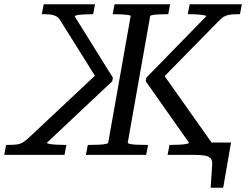

<svg xmlns="http://www.w3.org/2000/svg" viewBox="-66 -730 1160 905"><path d="M839 0 849 -58H1023L986 155H927L934 48Q936 28 927.5 17.5Q919 7 900 3.5Q881 0 849 0ZM339 0 348 -47H358Q383 -47 402 -48Q421 -49 432.5 -51.5Q444 -54 444 -57L550 -655Q551 -658 529 -660.5Q507 -663 475 -663H465L474 -710H736L727 -663H716Q695 -663 678.5 -662Q662 -661 652.5 -659Q643 -657 642 -655L536 -57Q536 -54 546.5 -51.5Q557 -49 576.5 -48Q596 -47 620 -47H632L623 0ZM724 0 733 -47H742Q761 -47 780 -48Q799 -49 812 -51.5Q825 -54 825 -57L621 -347L624 -364L906 -653Q906 -656 899 -657.5Q892 -659 880.5 -660.5Q869 -662 855.5 -662.5Q842 -663 828 -663H819L828 -710H1074L1065 -663H1052Q1034 -663 1019.5 -661Q1005 -659 992.5 -653Q980 -647 968 -634L695 -356L689 -401L949 -33L941 0ZM238 0H-46L-37 -47H-26Q-3 -47 12.5 -49Q28 -51 41 -58.5Q54 -66 69 -80L411 -401L392 -356L218 -634Q211 -646 201 -652Q191 -658 178 -660.5Q165 -663 147 -663H131L140 -710H382L373 -663H364Q346 -663 328.5 -662Q311 -661 299.5 -659Q288 -657 286 -653L466 -364L463 -347L155 -57Q155 -54 168 -51.5Q181 -49 200.5 -48Q220 -47 238 -47H247Z"/></svg>

Font: Roboto Serif 20pt
Style: Italic
Weight: 400
Italic angle: -10°
Designer: Greg Gazdowicz
Foundry: Commercial Type
Version: Version 1.008